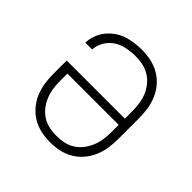

<svg xmlns="http://www.w3.org/2000/svg" viewBox="-145 -655 789 789"><g transform="rotate(45 250.0 -260.0)"><path d="M250 8Q223 8 197 2.5Q171 -3 148 -16.5Q125 -30 107.5 -50.5Q90 -71 79.5 -95.5Q69 -120 65 -146.5Q61 -173 61 -200V-278H399V-320Q399 -342 396 -363.5Q393 -385 385 -405Q377 -425 363.5 -442Q350 -459 331.5 -470.5Q313 -482 291.5 -486.5Q270 -491 249 -491Q224 -491 198.5 -486Q173 -481 152 -467.5Q131 -454 117.5 -431.5Q104 -409 103 -384H63Q64 -406 71.5 -427Q79 -448 92.5 -465Q106 -482 124 -495Q142 -508 162.5 -515Q183 -522 205 -525Q227 -528 249 -528Q276 -528 302 -522.5Q328 -517 351.5 -503.5Q375 -490 392.5 -469.5Q410 -449 420.5 -424.5Q431 -400 435 -373.5Q439 -347 439 -320V-200Q439 -173 435 -146.5Q431 -120 420.5 -95.5Q410 -71 392.5 -50.5Q375 -30 352 -16.5Q329 -3 303 2.5Q277 8 250 8ZM250 -29Q272 -29 293 -33.5Q314 -38 332 -49.5Q350 -61 363.5 -78.5Q377 -96 385 -116Q393 -136 396 -157Q399 -178 399 -200V-242H101V-200Q101 -178 104 -157Q107 -136 115 -116Q123 -96 136.5 -78.5Q150 -61 168 -49.5Q186 -38 207.5 -33.5Q229 -29 250 -29Z"/></g></svg>

Font: Zed Sans Extralight
Style: Regular
Weight: 200
Designer: Belleve Invis
Foundry: Belleve Invis
Version: Version 1.0.0; ttfautohint (v1.8.4)